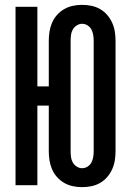

<svg xmlns="http://www.w3.org/2000/svg" viewBox="-20 -763 540 791"><path d="M318 8Q299 8 280 4Q261 0 244.5 -9.5Q228 -19 215 -33.5Q202 -48 194.5 -65.5Q187 -83 184 -102Q181 -121 181 -140V-328H134V0H44V-735H134V-407H181V-595Q181 -614 184 -633Q187 -652 194.5 -669.5Q202 -687 215 -701.5Q228 -716 244.5 -725.5Q261 -735 280 -739Q299 -743 318 -743Q338 -743 357 -739Q376 -735 392.5 -725.5Q409 -716 421.5 -701.5Q434 -687 442 -669.5Q450 -652 453 -633Q456 -614 456 -595V-140Q456 -121 453 -102Q450 -83 442 -65.5Q434 -48 421.5 -33.5Q409 -19 392.5 -9.5Q376 0 357 4Q338 8 318 8ZM318 -70Q330 -70 340.5 -76.5Q351 -83 356.5 -93.5Q362 -104 364 -116Q366 -128 366 -140V-595Q366 -607 364 -619Q362 -631 356.5 -641.5Q351 -652 340.5 -658.5Q330 -665 318 -665Q307 -665 296.5 -658.5Q286 -652 280 -641.5Q274 -631 272.5 -619Q271 -607 271 -595V-140Q271 -128 272.5 -116Q274 -104 280 -93.5Q286 -83 296.5 -76.5Q307 -70 318 -70Z"/></svg>

Font: Iosevka Semibold
Style: Regular
Weight: 600
Monospace: yes
Designer: Belleve Invis
Foundry: Belleve Invis
Version: Version 33.2.3; ttfautohint (v1.8.4)